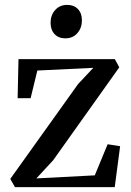

<svg xmlns="http://www.w3.org/2000/svg" viewBox="-20 -764 534 784"><path d="M361 -487 132.5 -476 105 -363H52L55.5 -522.5H449L467 -489L197 -109.5L128.5 -35.5L367 -48L419.5 -175L470.5 -167L448.5 0H41L22 -33.5L299 -421ZM246 -607.5Q219 -607.5 202.8 -624.8Q186.5 -642 186.5 -671Q186.5 -702 205.2 -723Q224 -744 254 -744H255Q282 -744 298.2 -727Q314.5 -710 314.5 -681Q314.5 -650 296 -628.8Q277.5 -607.5 247 -607.5Z"/></svg>

Font: Merriweather 96pt
Style: Regular
Weight: 400
Version: Version 2.100